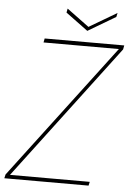

<svg xmlns="http://www.w3.org/2000/svg" viewBox="-71 -904 648 947"><g transform="rotate(5 253.0 -430.5)"><path d="M519 -704.1 515.1 -684.1 13.2 -19H408.2L403.8 0H-13.2L-8.8 -19L494.1 -684.1H121.1L125 -704.1ZM335 -779.8 472.2 -860.8 467.8 -840.8 331.1 -759.8 221.2 -840.8 225.1 -860.8Z"/></g></svg>

Font: SVN-Poppins Thin
Style: Italic
Weight: 100
Italic angle: -10°
Designer: Ninad Kale (Devanagari), Jonny Pinhorn (Latin)
Foundry: Indian Type Foundry
Version: Version 3.002 2017